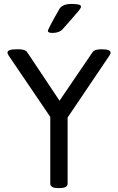

<svg xmlns="http://www.w3.org/2000/svg" viewBox="-20 -952 599 974"><path d="M541 -685Q541 -678 533 -667L323 -356V-20Q323 2 283 2H275Q235 2 235 -20V-359L26 -667Q18 -678 18 -685Q18 -702 64 -702H75Q108 -702 118 -687L282 -441L450 -688Q459 -702 495 -702Q541 -702 541 -685ZM391 -919Q391 -912 381.5 -900Q372 -888 335 -846Q312 -820 297 -803Q280 -785 246 -785Q223 -785 223 -795Q223 -805 281 -906Q296 -932 343 -932Q391 -932 391 -919Z"/></svg>

Font: mmAsap
Style: Regular
Weight: 400
Designer: Pablo Cosgaya
Foundry: Omnibus-Type
Version: Version 1.001